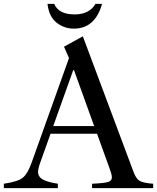

<svg xmlns="http://www.w3.org/2000/svg" viewBox="-44 -979 817 999"><path d="M527 -100 461 -283H219L165 -132Q154 -101 154 -85Q154 -59 179 -45Q204 -31 257 -23V0H-24V-23Q51 -34 76 -55.5Q101 -77 121 -134L315 -677L289 -736L387 -790L651 -84Q664 -49 682.5 -38Q701 -27 753 -23V0H435V-23Q501 -26 519.5 -32.5Q538 -39 538 -56Q538 -71 527 -100ZM341 -614H337L233 -323H446ZM203 -959H238Q261 -904 344 -904Q421 -904 453 -959H487Q451 -830 340 -830Q290 -830 250.5 -861Q211 -892 203 -959Z"/></svg>

Font: Libre Caslon Text
Style: Regular
Weight: 400
Designer: Pablo Impallari, Rodrigo Fuenzalida
Foundry: Pablo Impallari, Rodrigo Fuenzalida
Version: Version 1.002